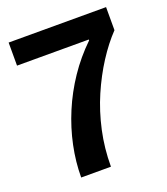

<svg xmlns="http://www.w3.org/2000/svg" viewBox="-124 -749 728 837"><g transform="rotate(-20 240.0 -330.5)"><path d="M109 0Q109 -72 124.5 -146Q140 -220 170 -291.5Q200 -363 244 -428.5Q288 -494 346 -550V-554H13V-661H465V-554Q422 -509 383 -448.5Q344 -388 313 -316.5Q282 -245 264.5 -165Q247 -85 247 0Z"/></g></svg>

Font: Bricolage Grotesque 96pt ExtraBold 96pt SemiBold
Style: Regular
Weight: 600
Version: Version 1.001;gftools[0.9.33.dev8+g029e19f]